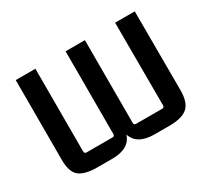

<svg xmlns="http://www.w3.org/2000/svg" viewBox="-125 -814 1113 1024"><g transform="rotate(-30 432.0 -301.5)"><path d="M210 9Q134 9 99.5 -18Q65 -45 65 -121V-612H186V-103Q186 -89 199 -89H359Q372 -89 372 -103V-612H491V-103Q491 -89 504 -89H665Q678 -89 678 -103L677 -612H798L799 -126Q799 -50 764.5 -20.5Q730 9 654 9H562Q455 9 431 -65Q407 9 301 9Z"/></g></svg>

Font: Kdam Thmor Pro
Style: Regular
Weight: 400
Designer: Sovichet Tep, Longdey Hak
Foundry: Anagata Design
Version: Version 1.003; ttfautohint (v1.8.4.7-5d5b)